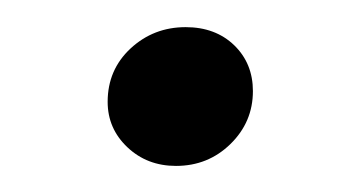

<svg xmlns="http://www.w3.org/2000/svg" viewBox="-20 -289 267 145"><path d="M112.9 -163.7Q91.1 -163.7 76.2 -177.8Q61.3 -191.9 61.3 -212.1Q61.3 -236.3 78.6 -252.4Q96 -268.5 120.2 -268.5Q142.7 -268.5 156.9 -254.8Q171 -241.1 171 -220.2Q171 -196.8 154 -180.2Q137.1 -163.7 112.9 -163.7Z"/></svg>

Font: Playfair 144pt
Style: Italic
Weight: 400
Italic angle: -15.6°
Designer: Claus Eggers Sørensen
Foundry: Claus Eggers Sørensen
Version: Version 2.001;gftools[0.9.30]